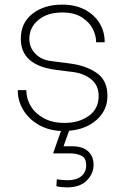

<svg xmlns="http://www.w3.org/2000/svg" viewBox="-20 -562 538 831"><path d="M279 4 255 71H291Q338 71 361.5 93Q385 115 385 151Q385 190 355.5 219.5Q326 249 270 249Q246 249 224 244L226 214Q252 218 273 218Q311 218 332 200.5Q353 183 353 154Q353 121 331.5 111.5Q310 102 287 102H211V98L244 5Q187 2 144.5 -23.5Q102 -49 79.5 -88Q57 -127 57 -169V-172H94V-170Q94 -136 112.5 -104Q131 -72 168.5 -51Q206 -30 259 -30Q322 -30 364.5 -60.5Q407 -91 407 -147Q407 -192 375.5 -218Q344 -244 298 -250L220 -260Q70 -280 70 -394Q70 -463 120.5 -502.5Q171 -542 249 -542Q306 -542 347.5 -520Q389 -498 411 -461.5Q433 -425 433 -382V-379H396V-381Q396 -407 382 -436Q368 -465 335 -486.5Q302 -508 249 -508Q185 -508 146 -475.5Q107 -443 107 -394Q107 -356 133 -329.5Q159 -303 199 -298L284 -287Q353 -278 399 -246Q445 -214 445 -147Q445 -85 398.5 -43.5Q352 -2 279 4Z"/></svg>

Font: Be Vietnam Thin
Style: Regular
Weight: 100
Designer: Gabriel Lam
Foundry: TypeRant
Version: Version 4.000